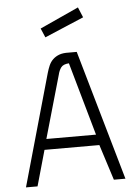

<svg xmlns="http://www.w3.org/2000/svg" viewBox="-61 -979 726 1025"><g transform="rotate(-5 302.0 -466.5)"><path d="M396 -933 419 -878 209 -789 188 -838ZM205 -598Q211 -619 219 -637.5Q227 -656 241 -669.5Q255 -683 275 -690.5Q295 -698 325 -697H369L569 0H507L446 -191H152L98 0H36ZM167 -248H433L322 -640Q291 -638 279.5 -622Q268 -606 263 -584Z"/></g></svg>

Font: Panefresco 250wt
Style: Regular
Weight: 300
Version: Version 1.000